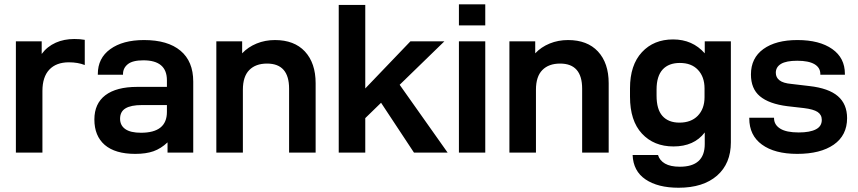

<svg xmlns="http://www.w3.org/2000/svg" viewBox="-20 -713 4009 897"><path d="M54.2 -520H174.8V-460.9Q200.2 -495.6 240.7 -513.7Q279.3 -530.8 327.1 -530.8Q355 -530.8 376 -526.9V-409.2Q343.8 -421.9 301.8 -421.9Q242.7 -421.9 210.4 -387.7Q178.2 -353.5 178.2 -288.1V0H54.2Z M882.8 -332V0H762.7V-47.9Q732.4 -19 696.8 -6.3Q662.1 5.9 611.8 5.9Q518.1 5.9 469.2 -36.1Q420.9 -78.1 420.9 -154.8Q420.9 -229 472.2 -268.1Q523.9 -307.1 620.6 -307.1H759.8V-337.9Q759.8 -431.2 649.9 -431.2Q599.6 -431.2 577.1 -413.1Q554.7 -395 554.7 -367.2V-363.8H437V-367.2Q437 -441.4 495.1 -483.4Q553.7 -525.9 652.8 -525.9Q763.7 -525.9 823.2 -476.1Q882.8 -426.3 882.8 -332ZM759.8 -189.9V-222.2H643.6Q591.3 -222.2 565.9 -206.5Q541 -191.4 541 -158.2Q541 -127 565.4 -109.9Q589.8 -92.8 638.7 -92.8Q759.8 -92.8 759.8 -189.9Z M990.7 -520H1111.3V-463.9Q1138.7 -493.2 1179.2 -509.8Q1218.8 -525.9 1264.6 -525.9Q1354.5 -525.9 1404.3 -472.7Q1454.6 -418.5 1454.6 -324.2V0H1330.6V-298.8Q1330.6 -416 1227.5 -416Q1174.3 -416 1144.5 -385.7Q1114.7 -355.5 1114.7 -293.9V0H990.7Z M1760.3 -232.9 1686.5 -161.1V0H1562.5V-689.9H1686.5V-299.8L1897.5 -520H2056.2L1847.2 -316.9L2071.3 0H1914.1Z M2124 -692.9H2247.1V-594.2H2124ZM2124 -520H2247.1V0H2124Z M2359.9 -520H2480.5V-463.9Q2507.8 -493.2 2548.3 -509.8Q2587.9 -525.9 2633.8 -525.9Q2723.6 -525.9 2773.4 -472.7Q2823.7 -418.5 2823.7 -324.2V0H2699.7V-298.8Q2699.7 -416 2596.7 -416Q2543.5 -416 2513.7 -385.7Q2483.9 -355.5 2483.9 -293.9V0H2359.9Z M2995.6 125Q2938.5 86.4 2935.5 11.2H3054.2Q3061.5 36.6 3086.9 51.3Q3112.3 65.9 3156.2 65.9Q3272.5 65.9 3272.5 -40V-94.2Q3222.7 -28.8 3126.5 -28.8Q3034.7 -28.8 2979 -88.9Q2923.3 -148.9 2923.3 -261.2V-300.8Q2923.3 -409.2 2979 -469.2Q3034.2 -528.8 3124.5 -528.8Q3215.3 -528.8 3272.5 -463.9V-520H3394.5V-47.9Q3394.5 50.8 3330.1 107.4Q3265.1 164.1 3150.4 164.1Q3053.2 164.1 2995.6 125ZM3239.7 -171.9Q3271.5 -204.6 3271.5 -258.8V-299.8Q3271.5 -354.5 3240.2 -387.2Q3210 -418.9 3156.2 -418.9Q3104.5 -418.9 3076.2 -388.7Q3047.4 -357.4 3047.4 -294.9V-266.1Q3047.4 -202.1 3074.7 -171.4Q3102.5 -140.1 3154.3 -140.1Q3208.5 -140.1 3239.7 -171.9Z M3539.6 -37.6Q3480.5 -80.6 3480.5 -160.2V-163.1H3596.2V-161.1Q3596.2 -129.9 3625.5 -111.8Q3653.8 -94.2 3711.4 -94.2Q3764.2 -94.2 3792 -108.9Q3819.3 -123 3819.3 -152.8Q3819.3 -176.8 3799.8 -189.9Q3780.3 -202.6 3736.3 -208L3659.2 -216.8Q3572.8 -227.5 3529.8 -263.7Q3488.3 -298.8 3488.3 -365.2Q3488.3 -441.9 3546.4 -483.9Q3604.5 -525.9 3705.6 -525.9Q3808.6 -525.9 3868.2 -483.9Q3927.2 -442.4 3927.2 -368.2V-363.8H3812.5V-367.2Q3812.5 -397 3785.2 -413.1Q3757.8 -429.2 3704.6 -429.2Q3653.3 -429.2 3628.9 -414.6Q3604.5 -399.9 3604.5 -373Q3604.5 -351.1 3621.6 -337.9Q3638.7 -324.2 3678.2 -320.8L3761.2 -311Q3851.6 -300.8 3894.5 -263.7Q3937.5 -226.6 3937.5 -161.1Q3937.5 -80.6 3875 -37.1Q3813 5.9 3704.6 5.9Q3599.1 5.9 3539.6 -37.6Z"/></svg>

Font: D-DIN Exp
Style: DINExp-Bold
Weight: 700
Width: 7
Designer: Charles Nix
Foundry: Datto Inc.
Version: Version 1.00